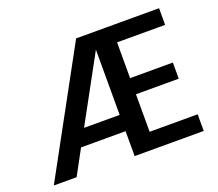

<svg xmlns="http://www.w3.org/2000/svg" viewBox="-117 -864 1169 1029"><g transform="rotate(-20 467.5 -350.0)"><path d="M25 0 407 -700H880V-605H606V-401H850V-309H606V-95H880V0H486V-142H232L155 0ZM486 -607 283 -235H486Z"/></g></svg>

Font: AWOL-DM SemiBold
Style: Regular
Weight: 600
Designer: Colophon Foundry, Jonny Pinhorn, Mikhail Sharanda
Foundry: Colophon Foundry
Version: Version 1.000;Glyphs 3.2.3 (3260)